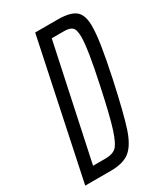

<svg xmlns="http://www.w3.org/2000/svg" viewBox="-174 -763 723 838"><g transform="rotate(-30 187.5 -344.0)"><path d="M146 -688H259Q322 -688 348.5 -666.5Q375 -645 375 -589Q375 -551 366 -493Q357 -435 338 -345Q304 -188 282 -121Q260 -54 227 -27Q194 0 130 0H1ZM275 -344Q311 -510 311 -571Q311 -608 298.5 -619Q286 -630 258 -630H196L74 -58H137Q172 -58 190 -74Q208 -90 227 -148.5Q246 -207 275 -344Z"/></g></svg>

Font: Saira Ultra Condensed
Style: Italic
Weight: 400
Width: 1
Italic angle: -12°
Designer: Hector Gatti with collaboration of the Omnibus-Type team
Foundry: Omnibus-Type
Version: Version 1.001; ttfautohint (v1.8)